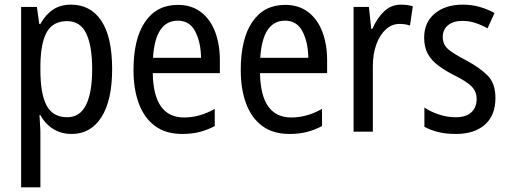

<svg xmlns="http://www.w3.org/2000/svg" viewBox="-20 -567 2190 827"><path d="M286 -547Q370 -547 416.5 -477.5Q463 -408 463 -269Q463 -135 417 -62.5Q371 10 289 10Q243 10 208.5 -12Q174 -34 154 -71H150Q151 -51 152.5 -30.5Q154 -10 154 6V240H71V-537H139L149 -464H154Q177 -505 209 -526Q241 -547 286 -547ZM269 -476Q209 -476 182 -429.5Q155 -383 154 -285V-266Q154 -162 181 -112Q208 -62 270 -62Q324 -62 350.5 -115Q377 -168 377 -269Q377 -369 351.5 -422.5Q326 -476 269 -476Z M746 -546Q805 -546 845.5 -515Q886 -484 906.5 -430Q927 -376 927 -308V-252H638Q641 -61 773 -61Q840 -61 905 -98V-24Q873 -7 839.5 1.5Q806 10 765 10Q694 10 647.5 -24.5Q601 -59 578 -121Q555 -183 555 -265Q555 -400 605 -473Q655 -546 746 -546ZM746 -478Q649 -478 639 -318H846Q845 -385 821 -431.5Q797 -478 746 -478Z M1208 -546Q1267 -546 1307.5 -515Q1348 -484 1368.5 -430Q1389 -376 1389 -308V-252H1100Q1103 -61 1235 -61Q1302 -61 1367 -98V-24Q1335 -7 1301.5 1.5Q1268 10 1227 10Q1156 10 1109.5 -24.5Q1063 -59 1040 -121Q1017 -183 1017 -265Q1017 -400 1067 -473Q1117 -546 1208 -546ZM1208 -478Q1111 -478 1101 -318H1308Q1307 -385 1283 -431.5Q1259 -478 1208 -478Z M1707 -547Q1719 -547 1732 -545.5Q1745 -544 1758 -540L1746 -457Q1726 -464 1701 -464Q1668 -464 1642 -440.5Q1616 -417 1601 -376Q1586 -335 1586 -282V0H1503V-537H1569L1579 -443H1584Q1604 -489 1634.5 -518Q1665 -547 1707 -547Z M2114 -145Q2114 -70 2068.5 -30Q2023 10 1944 10Q1900 10 1866.5 1.5Q1833 -7 1808 -21V-104Q1832 -87 1868.5 -74.5Q1905 -62 1942 -62Q1987 -62 2010 -83Q2033 -104 2033 -141Q2033 -172 2012 -194Q1991 -216 1936 -243Q1897 -263 1868 -284.5Q1839 -306 1823 -334.5Q1807 -363 1807 -405Q1807 -471 1853 -509Q1899 -547 1973 -547Q2011 -547 2045 -537.5Q2079 -528 2110 -511L2080 -445Q2055 -459 2028 -468Q2001 -477 1972 -477Q1932 -477 1909.5 -458Q1887 -439 1887 -408Q1887 -376 1909.5 -356Q1932 -336 1988 -307Q2046 -276 2080 -242Q2114 -208 2114 -145Z"/></svg>

Font: Noto Sans Ethiopic Cond
Style: Regular
Weight: 400
Width: 3
Designer: Monotype Design Team
Foundry: Monotype Imaging Inc.
Version: Version 2.102; ttfautohint (v1.8.4.7-5d5b)